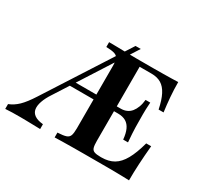

<svg xmlns="http://www.w3.org/2000/svg" viewBox="-140 -811 1068 999"><g transform="rotate(30 394.0 -311.5)"><path d="M-11.3 0V-29Q18.5 -40.3 44.4 -65.3Q70.2 -90.3 101.6 -139.5L412.1 -622.6H443.5L162.1 -183.1Q141.1 -151.6 131.9 -124.6Q122.6 -97.6 125.8 -77.4Q129 -57.3 146.8 -44.8Q164.5 -32.3 198.4 -29V0Q170.2 -0.8 149.6 -1.2Q129 -1.6 112.5 -2Q96 -2.4 79.8 -2.4Q53.2 -2.4 30.6 -2Q8.1 -1.6 -11.3 0ZM203.2 -272.6 221.8 -301.6H586.3V-272.6ZM285.5 0V-29Q319.4 -30.6 335.5 -35.9Q351.6 -41.1 356.9 -55.6Q362.1 -70.2 362.1 -98.4V-472.6Q362.1 -501.6 356.5 -515.7Q350.8 -529.8 334.3 -535.5Q317.7 -541.1 283.1 -541.9V-571Q303.2 -571 323 -570.6Q342.7 -570.2 362.9 -569.8Q383.1 -569.4 404.4 -569Q425.8 -568.5 448.8 -568.5Q471.8 -568.5 498 -568.5Q524.2 -568.5 552.4 -568.5Q584.7 -568.5 610.9 -569Q637.1 -569.4 658.9 -569.8Q680.6 -570.2 698.4 -571Q698.4 -525.8 702 -482.3Q705.6 -438.7 711.3 -396H681.5Q671 -447.6 654.8 -479Q638.7 -510.5 614.9 -525Q591.1 -539.5 556.5 -539.5H484.7V-94.4Q484.7 -67.7 488.7 -54.4Q492.7 -41.1 505.2 -36.3Q517.7 -31.5 542.7 -31.5H548.4Q591.1 -31.5 621.4 -49.2Q651.6 -66.9 673.8 -106.5Q696 -146 713.7 -211.3H743.5Q737.9 -150.8 735.1 -99.2Q732.3 -47.6 732.3 0Q715.3 -0.8 696 -1.2Q676.6 -1.6 653.6 -2Q630.6 -2.4 603.6 -2.4Q576.6 -2.4 544.4 -2.4Q501.6 -2.4 462.5 -2.4Q423.4 -2.4 389.9 -2Q356.5 -1.6 330.2 -1.2Q304 -0.8 285.5 0ZM600 -168.5Q596.8 -204 586.3 -227Q575.8 -250 556.9 -261.3Q537.9 -272.6 508.9 -272.6V-301.6Q528.2 -301.6 543.5 -308.5Q558.9 -315.3 569.8 -328.6Q580.6 -341.9 587.9 -361.3Q595.2 -380.6 597.6 -405.6H625.8Q622.6 -358.9 623 -333.9Q623.4 -308.9 623.4 -287.1Q623.4 -271 623.8 -254.4Q624.2 -237.9 625.4 -217.7Q626.6 -197.6 629 -168.5Z"/></g></svg>

Font: Playfair
Style: Bold
Weight: 700
Designer: Claus Eggers Sørensen
Foundry: Claus Eggers Sørensen
Version: Version 2.001;gftools[0.9.30]